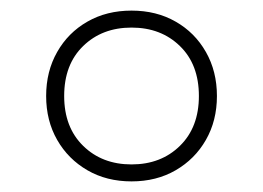

<svg xmlns="http://www.w3.org/2000/svg" viewBox="-20 -768 496 362"><path d="M228 -426Q181 -426 144.8 -447Q108.5 -468 87.8 -504.2Q67 -540.5 67 -587Q67 -633.5 87.8 -670Q108.5 -706.5 144.8 -727.2Q181 -748 228 -748Q275 -748 311.2 -727.2Q347.5 -706.5 368.2 -670Q389 -633.5 389 -587Q389 -540.5 368.2 -504.2Q347.5 -468 311.2 -447Q275 -426 228 -426ZM228 -458Q283.5 -458 319.2 -493Q355 -528 355 -587Q355 -646.5 319.2 -681.2Q283.5 -716 228 -716Q172.5 -716 136.8 -681.2Q101 -646.5 101 -587Q101 -528 136.8 -493Q172.5 -458 228 -458Z"/></svg>

Font: Encode Sans SC Condensed Thin
Style: Regular
Weight: 100
Width: 3
Designer: Multiple Designers
Foundry: Impallari Type
Version: Version 3.002